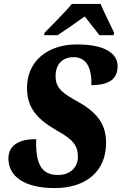

<svg xmlns="http://www.w3.org/2000/svg" viewBox="-20 -951 621 981"><path d="M205 -771H274C323 -803 355 -826 413 -867C436 -836 466 -801 488 -771H560L563 -784C547 -819 510 -891 494 -931H347C310 -885 238 -816 208 -784ZM260 10C417 10 522 -74 522 -220C522 -307 487 -369 384 -428C309 -470 264 -495 264 -561C264 -633 309 -659 356 -659C432 -659 449 -586 447 -516C542 -516 581 -551 581 -613C581 -670 529 -724 373 -724C219 -724 118 -635 118 -502C118 -402 167 -344 269 -285C356 -237 378 -206 378 -148C378 -98 340 -57 277 -57C203 -57 160 -97 165 -240C78 -241 23 -209 23 -141C23 -49 106 10 260 10Z"/></svg>

Font: Noto Serif SemiCondensed Extra
Style: Italic
Weight: 800
Width: 4
Italic angle: -12°
Designer: Monotype Design Team
Foundry: Monotype Imaging Inc.
Version: Version 1.901